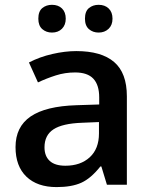

<svg xmlns="http://www.w3.org/2000/svg" viewBox="-20 -760 620 790"><path d="M419.9 0 397 -75.2H393.1Q354 -25.9 314.5 -8.1Q274.9 9.8 212.9 9.8Q133.3 9.8 88.6 -33.2Q43.9 -76.2 43.9 -154.8Q43.9 -238.3 106 -280.8Q168 -323.2 294.9 -327.1L388.2 -330.1V-358.9Q388.2 -410.6 364 -436.3Q339.8 -461.9 289.1 -461.9Q247.6 -461.9 209.5 -449.7Q171.4 -437.5 136.2 -420.9L99.1 -502.9Q143.1 -525.9 195.3 -537.8Q247.6 -549.8 293.9 -549.8Q397 -549.8 449.5 -504.9Q502 -460 502 -363.8V0ZM249 -78.1Q311.5 -78.1 349.4 -113Q387.2 -147.9 387.2 -210.9V-257.8L317.9 -254.9Q236.8 -252 200 -227.8Q163.1 -203.6 163.1 -153.8Q163.1 -117.7 184.6 -97.9Q206.1 -78.1 249 -78.1ZM137.7 -683.1Q137.7 -713.4 154.1 -726.8Q170.4 -740.2 193.8 -740.2Q219.7 -740.2 235.1 -725.1Q250.5 -710 250.5 -683.1Q250.5 -657.2 234.9 -641.6Q219.2 -626 193.8 -626Q170.4 -626 154.1 -640.1Q137.7 -654.3 137.7 -683.1ZM329.6 -683.1Q329.6 -713.4 345.9 -726.8Q362.3 -740.2 385.7 -740.2Q411.6 -740.2 427.2 -725.1Q442.9 -710 442.9 -683.1Q442.9 -656.7 426.8 -641.4Q410.6 -626 385.7 -626Q362.3 -626 345.9 -640.1Q329.6 -654.3 329.6 -683.1Z"/></svg>

Font: f0_1792           
Style: Regular
Weight: 600
Foundry: Ascender Corporation
Version: Version 1.10